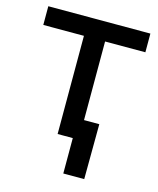

<svg xmlns="http://www.w3.org/2000/svg" viewBox="-104 -589 672 818"><g transform="rotate(15 232.5 -180.0)"><path d="M186.5 0V-433.1H7.3V-515.6H457.5V-433.1H279.8V0ZM253.4 156.2V0H216.3V-86.4H347.2L345.7 156.2Z"/></g></svg>

Font: Inter Cardless Display
Style: Regular
Weight: 400
Designer: Rasmus Andersson
Foundry: rsms
Version: Version 4.001;git-9221beed3